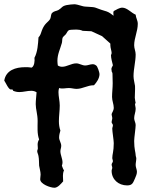

<svg xmlns="http://www.w3.org/2000/svg" viewBox="-20 -836 716 903"><path d="M628 -724C628 -740 619 -752 618 -767C598 -775 578 -800 555 -800C542 -800 526 -790 515 -784C514 -781 513 -779 513 -776C513 -771 514 -767 514 -762C506 -768 494 -778 482 -782C457 -789 454 -791 429 -800C415 -805 381 -803 369 -807C350 -813 336 -816 330 -816C318 -816 306 -814 293 -812C270 -807 272 -799 255 -789C246 -784 234 -784 226 -776C218 -769 221 -757 216 -747C207 -731 190 -728 177 -693C173 -681 170 -669 161 -660C159 -629 157 -592 142 -564C144 -551 142 -525 129 -518C119 -520 108 -520 98 -520C54 -520 8 -506 0 -457C6 -449 20 -415 31 -415C34 -415 36 -416 39 -415L42 -409C51 -405 61 -403 71 -403C90 -403 108 -409 127 -409C136 -409 144 -407 152 -402C151 -383 148 -365 148 -346C148 -322 157 -299 157 -267C157 -238 154 -208 164 -180C159 -173 157 -164 157 -156C157 -150 158 -144 158 -138C158 -133 155 -130 155 -125C155 -118 160 -110 161 -102C164 -87 163 -72 164 -57C166 -43 171 -29 171 -15C171 -8 169 0 169 7C169 30 217 47 236 47C252 47 267 28 277 17C277 -1 273 -17 281 -35C276 -41 274 -50 271 -57C273 -62 274 -67 274 -72C274 -90 264 -107 264 -125C264 -133 268 -141 268 -150C268 -164 258 -176 258 -189C258 -201 261 -211 264 -222C259 -236 257 -251 257 -266C257 -291 261 -315 261 -340C261 -361 255 -382 255 -403C255 -409 256 -416 258 -422C273 -417 289 -422 304 -422C316 -422 328 -418 340 -418C368 -418 392 -435 420 -435H422C435 -449 448 -468 448 -488C448 -495 438 -526 432 -528C427 -532 422 -534 416 -534C404 -534 393 -528 381 -528C366 -528 353 -538 339 -538C315 -538 295 -522 272 -522C265 -522 258 -524 252 -528C251 -535 250 -542 250 -550C250 -581 263 -605 271 -634C273 -642 272 -650 274 -657C277 -666 289 -671 293 -680C299 -691 302 -696 316 -696C328 -696 350 -700 369 -691L410 -689L460 -666L498 -632L499 -630V-623C499 -611 505 -596 505 -587C505 -582 502 -579 502 -576C502 -562 508 -542 511 -529C509 -523 504 -518 504 -512C504 -510 504 -508 505 -506C503 -500 509 -496 509 -490C509 -474 510 -459 510 -444C510 -423 507 -401 507 -380C507 -362 515 -346 515 -329C515 -315 505 -304 505 -299C505 -293 508 -287 508 -280C508 -274 505 -268 505 -261C505 -256 511 -253 511 -247C511 -241 508 -236 508 -231C508 -218 515 -176 515 -163C515 -123 508 -111 508 -92C508 -88 511 -83 511 -78C511 -72 505 -68 505 -62C505 -57 508 -52 508 -47C508 -42 505 -38 505 -33C505 8 537 36 578 36C604 36 606 22 615 3C619 -7 624 -17 624 -28C624 -39 618 -49 618 -60C618 -70 621 -81 621 -91C621 -96 618 -101 618 -107C618 -118 611 -134 611 -173C611 -188 618 -233 618 -248C618 -259 611 -269 611 -280C611 -295 618 -309 618 -324C618 -332 615 -340 615 -348L618 -351C618 -352 614 -370 614 -376C614 -395 616 -413 615 -432C613 -447 608 -462 608 -478C608 -512 618 -546 618 -580C618 -595 611 -608 611 -623C611 -657 628 -689 628 -724Z"/></svg>

Font: Margarine
Style: Regular
Weight: 400
Designer: Astigmatic (AOETI)
Foundry: Astigmatic (AOETI)
Version: Version 1.000